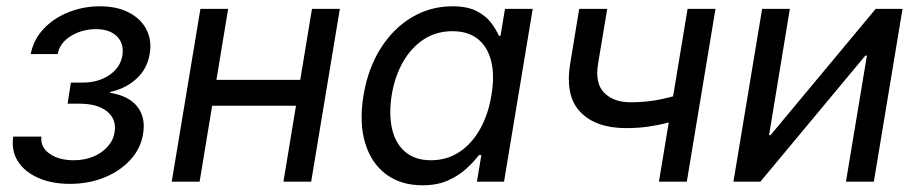

<svg xmlns="http://www.w3.org/2000/svg" viewBox="-20 -563 2845 595"><path d="M196.3 6.8Q140.6 6.8 98.6 -11.7Q56.6 -30.3 35.6 -63Q14.6 -95.7 21 -139.6H108.4Q104.5 -107.4 133.3 -86.9Q162.1 -66.4 208.5 -66.4Q241.2 -66.4 268.3 -77.4Q295.4 -88.4 313.2 -108.2Q331.1 -127.9 335 -152.8Q341.8 -192.9 312.3 -217.3Q282.7 -241.7 226.1 -241.7H189.5L199.7 -307.1H236.8Q284.7 -307.1 319.1 -330.6Q353.5 -354 359.4 -392.1Q364.7 -428.2 342.3 -450.4Q319.8 -472.7 277.3 -472.7Q234.9 -472.7 200.2 -451.7Q165.5 -430.7 158.7 -395.5H75.2Q83.5 -439.5 114.5 -472.9Q145.5 -506.3 191.7 -524.9Q237.8 -543.5 289.6 -543.5Q343.3 -543.5 380.4 -523.7Q417.5 -503.9 434.3 -470.5Q451.2 -437 443.8 -395.5Q436 -348.6 401.9 -318.1Q367.7 -287.6 321.8 -278.3L321.3 -275.4Q379.4 -266.1 405.8 -232.2Q432.1 -198.2 423.3 -147.5Q416 -102.5 384 -67.6Q352.1 -32.7 303.2 -12.9Q254.4 6.8 196.3 6.8Z M930.2 -315.4 916.5 -235.4H616.7L630.4 -315.4ZM687 -535.6 598.6 0H512.2L601.1 -535.6ZM1033.2 -535.6 944.3 0H858.4L946.8 -535.6Z M1289.1 11.2Q1221.7 11.2 1175.8 -23.4Q1129.9 -58.1 1111.3 -120.6Q1092.8 -183.1 1106.4 -267.1Q1120.6 -351.6 1159.9 -413.6Q1199.2 -475.6 1256.6 -509.5Q1314 -543.5 1381.8 -543.5Q1428.2 -543.5 1456.8 -528.8Q1485.4 -514.2 1501.5 -492.9Q1517.6 -471.7 1525.9 -452.1H1531.2L1544.9 -535.6H1630.9L1542 0H1458L1471.7 -82.5H1464.4Q1448.2 -61.5 1424.8 -40Q1401.4 -18.6 1368.2 -3.7Q1335 11.2 1289.1 11.2ZM1315.4 -66.4Q1364.7 -66.4 1403.3 -91.8Q1441.9 -117.2 1467.5 -162.6Q1493.2 -208 1502.9 -268.1Q1513.2 -327.6 1502.4 -372.3Q1491.7 -417 1461.4 -441.7Q1431.2 -466.3 1381.8 -466.3Q1332 -466.3 1293.2 -440.9Q1254.4 -415.5 1229 -371.1Q1203.6 -326.7 1193.8 -268.1Q1184.6 -209 1195.1 -163.3Q1205.6 -117.7 1236.1 -92Q1266.6 -66.4 1315.4 -66.4Z M1920.4 -166Q1826.2 -166 1778.3 -216.1Q1730.5 -266.1 1747.1 -366.2L1774.9 -535.6H1861.8L1833.5 -366.2Q1823.2 -304.7 1852.5 -275.4Q1881.8 -246.1 1933.6 -246.1Q1986.3 -246.1 2030.8 -255.9Q2075.2 -265.6 2121.6 -280.8L2107.9 -200.7Q2078.1 -190.4 2048.6 -182.6Q2019 -174.8 1987.8 -170.4Q1956.5 -166 1920.4 -166ZM2022 0 2110.8 -535.6H2197.3L2108.4 0Z M2688 0H2601.6L2666.5 -390.6H2661.6L2336.4 0H2252.9L2341.8 -535.6H2427.7L2363.3 -144H2367.7L2693.8 -535.6H2776.9Z"/></svg>

Font: Inter 20pt
Style: Italic
Weight: 400
Italic angle: -9.3988°
Version: Version 4.001;git-66647c0bb